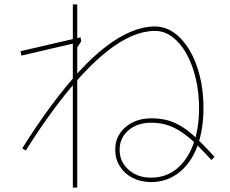

<svg xmlns="http://www.w3.org/2000/svg" viewBox="-20 -800 1040 870"><path d="M664 25Q618 25 581 6Q544 -13 523 -46.5Q502 -80 502 -121Q502 -163 523 -195Q544 -227 581 -245.5Q618 -264 666 -264Q724 -264 769 -244.5Q814 -225 857 -186Q900 -147 952 -89L938 -75Q905 -111 874 -142Q843 -173 811 -196Q779 -219 743.5 -231.5Q708 -244 666 -244Q602 -244 562 -209.5Q522 -175 522 -121Q522 -67 562.5 -31Q603 5 664 5Q731 5 779.5 -34Q828 -73 855 -144Q882 -215 882 -310Q882 -383 866.5 -446.5Q851 -510 824 -558Q797 -606 760.5 -633Q724 -660 682 -660Q633 -660 579.5 -637.5Q526 -615 469 -570.5Q412 -526 351.5 -460.5Q291 -395 227 -309Q163 -223 97 -118L81 -128Q148 -235 213 -322.5Q278 -410 339.5 -477Q401 -544 460 -589Q519 -634 574.5 -657Q630 -680 682 -680Q729 -680 769 -651.5Q809 -623 839 -572.5Q869 -522 885.5 -455Q902 -388 902 -310Q902 -234 885.5 -172.5Q869 -111 837.5 -67Q806 -23 762 1Q718 25 664 25ZM310 50V-780H330V50ZM77 -548 73 -568 345 -631 348 -613 324 -575 317 -604Z"/></svg>

Font: Murecho Thin Thin
Style: Regular
Weight: 250
Version: Version 1.010